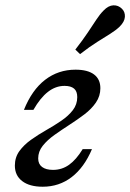

<svg xmlns="http://www.w3.org/2000/svg" viewBox="-20 -686 486 717"><path d="M139.5 11.3Q90.3 11.3 62.9 -9.7Q35.5 -30.6 35.5 -67.7Q35.5 -98.4 52.4 -121.8Q69.4 -145.2 96 -164.1Q122.6 -183.1 152.4 -200Q182.3 -216.9 208.9 -235.1Q235.5 -253.2 252 -274.6Q268.5 -296 268.5 -323.4Q268.5 -345.2 256.5 -355.2Q244.4 -365.3 221 -365.3Q187.9 -365.3 159.3 -343.1Q130.6 -321 104.8 -275.8H69.4Q99.2 -350 148.4 -387.9Q197.6 -425.8 262.1 -425.8Q307.3 -425.8 331 -408.1Q354.8 -390.3 354.8 -356.5Q354.8 -327.4 338.3 -303.2Q321.8 -279 295.2 -258.9Q268.5 -238.7 239.1 -219.8Q209.7 -200.8 183.1 -181.9Q156.5 -162.9 139.5 -141.5Q122.6 -120.2 122.6 -94.4Q122.6 -73.4 137.1 -62.5Q151.6 -51.6 178.2 -51.6Q211.3 -51.6 237.9 -70.6Q264.5 -89.5 288.7 -129H323.4Q294.4 -60.5 247.6 -24.6Q200.8 11.3 139.5 11.3ZM279 -483.9 261.3 -500.8Q289.5 -537.1 308.1 -564.9Q326.6 -592.7 339.9 -612.9Q353.2 -633.1 366.9 -646.8Q384.7 -665.3 403.2 -666.1Q421.8 -666.9 435.5 -653.2Q447.6 -641.1 446.4 -623Q445.2 -604.8 426.6 -586.3Q412.1 -572.6 391.5 -559.7Q371 -546.8 343.1 -529.4Q315.3 -512.1 279 -483.9Z"/></svg>

Font: Playfair 9pt
Style: Italic
Weight: 400
Italic angle: -15.6°
Designer: Claus Eggers Sørensen
Foundry: Claus Eggers Sørensen
Version: Version 2.001;gftools[0.9.30]